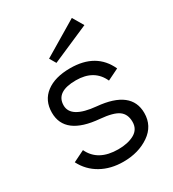

<svg xmlns="http://www.w3.org/2000/svg" viewBox="-171 -779 805 891"><g transform="rotate(-30 232.0 -333.0)"><path d="M187 -537 167 -571 353 -682 387 -624ZM228 16Q160 16 108.5 -13Q57 -42 30 -95L91 -125Q128 -46 236 -46Q288 -46 322 -65Q356 -84 356 -124Q356 -165 328.5 -185Q301 -205 232 -211Q53 -226 53 -347Q53 -412 100 -448Q147 -484 229 -484Q368 -484 418 -374L357 -344Q322 -422 224 -422Q117 -422 117 -349Q117 -281 248 -269Q424 -253 424 -132Q424 -63 366.5 -23.5Q309 16 228 16Z"/></g></svg>

Font: Didact Gothic
Style: Regular
Weight: 400
Designer: Daniel Johnson
Foundry: Daniel Johnson
Version: Version 2.101;PS 002.101;hotconv 1.0.88;makeotf.lib2.5.64775